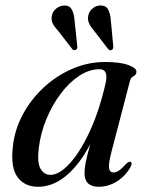

<svg xmlns="http://www.w3.org/2000/svg" viewBox="-20 -688 544 717"><path d="M396.5 -122Q384.5 -75.5 387.2 -59.8Q390 -44 403.5 -44Q413 -44 424 -51Q435 -58 451.5 -76.5Q461.5 -86 467.5 -83.5Q475.5 -80 467 -63.5Q447.5 -29.5 415.8 -10Q384 9.5 348.5 9.5Q295.5 9.5 295.5 -42Q295.5 -57.5 300.2 -82.2Q305 -107 317 -150Q278 -74.5 228 -32.5Q178 9.5 122 9.5Q72 9.5 45.5 -26.5Q19 -62.5 28 -140Q34 -201 63.8 -257.8Q93.5 -314.5 141 -359.2Q188.5 -404 248 -430.2Q307.5 -456.5 373 -456.5Q429 -456.5 459.8 -445Q490.5 -433.5 489.5 -419.5Q488.5 -408 478.5 -403.2Q468.5 -398.5 465.5 -386.5ZM125 -136Q118 -81.5 131.2 -58.2Q144.5 -35 168 -35Q202 -35 241.5 -78.8Q281 -122.5 316.5 -200.2Q352 -278 375 -380Q385 -429.5 352 -429.5Q313 -429.5 275.2 -404.5Q237.5 -379.5 206 -337.2Q174.5 -295 153 -242.8Q131.5 -190.5 125 -136ZM394 -610.5 403 -515.5Q404 -505.5 398 -502Q391 -497.5 384.5 -504L329.5 -575.5Q317.5 -589 311.8 -602.8Q306 -616.5 310.5 -633.5Q314 -647 327 -657.5Q340 -668 357 -667.5Q376.5 -667 384.2 -651.8Q392 -636.5 394 -610.5ZM258.5 -611.5 268.5 -516Q270 -506.5 264.5 -502.5Q257 -498 250 -504.5L195 -575.5Q182.5 -588.5 176.2 -602Q170 -615.5 174.5 -632.5Q177.5 -646 190.5 -656.5Q203.5 -667 221 -667.5Q240 -667.5 248.2 -652.2Q256.5 -637 258.5 -611.5Z"/></svg>

Font: Fraunces 72pt S000
Style: Italic
Weight: 400
Italic angle: -16°
Version: Version 1.000; ttfautohint (v1.8.3)